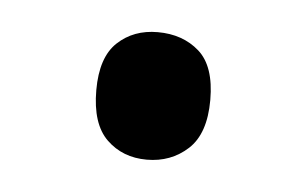

<svg xmlns="http://www.w3.org/2000/svg" viewBox="-27 -151 316 198"><g transform="rotate(5 131.0 -52.0)"><path d="M72 -53Q72 -87 88.5 -102.5Q105 -118 130 -118Q156 -118 173 -103Q190 -88 190 -53Q190 -18 172.5 -2Q155 14 130 14Q105 14 88.5 -2Q72 -18 72 -53Z"/></g></svg>

Font: Noto Sans Bengali SemiCondensed
Style: Regular
Weight: 400
Width: 4
Designer: Jelle Bosma - Monotype Design Team
Foundry: Monotype Imaging Inc.
Version: Version 2.003